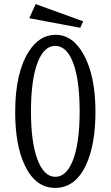

<svg xmlns="http://www.w3.org/2000/svg" viewBox="-20 -899 540 938"><path d="M154.3 -878.9 386.2 -794.9 372.1 -763.2 123 -810.1ZM251 -729Q335.9 -729 389.2 -631.8Q446.3 -527.3 446.3 -353.5Q446.3 -194.8 401.9 -96.7Q349.6 19 249.5 19Q152.8 19 100.6 -92.3Q54.2 -190.4 54.2 -352.5Q54.2 -543.5 121.1 -647.9Q172.9 -729 251 -729ZM249.5 -674.8Q195.8 -674.8 164.6 -595.7Q131.3 -512.2 131.3 -353.5Q131.3 -207.5 161.6 -123.5Q193.4 -35.2 250.5 -35.2Q303.2 -35.2 334.5 -111.8Q369.1 -196.8 369.1 -354Q369.1 -522.9 331.1 -606.9Q300.8 -674.8 249.5 -674.8Z"/></svg>

Font: BIZ UDMincho
Style: Regular
Weight: 400
Monospace: yes
Designer: TypeBank Co., Ltd.
Foundry: Morisawa Inc.
Version: Version 1.06